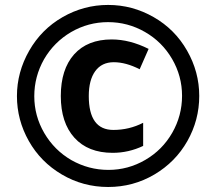

<svg xmlns="http://www.w3.org/2000/svg" viewBox="-20 -744 872 774"><path d="M416 9.8Q314.9 9.8 229.5 -40.5Q144 -90.8 96.2 -175.5Q48.3 -260.3 48.3 -356.7Q48.3 -453.1 97.7 -539.6Q147 -626 232.4 -675Q317.9 -724.1 415.8 -724.1Q513.7 -724.1 599.4 -675Q685.1 -626 734.1 -540Q783.2 -454.1 783.2 -357.2Q783.2 -260.3 735.4 -175.5Q687.5 -90.8 602.3 -40.5Q517.1 9.8 416 9.8ZM267.6 -98.6Q337.4 -59.1 417 -59.1Q496.6 -59.1 565.7 -99.4Q634.8 -139.6 674.3 -208.7Q713.9 -277.8 713.9 -357.7Q713.9 -437.5 673.6 -506.6Q633.3 -575.7 564.2 -615.2Q495.1 -654.8 415.5 -654.8Q335.9 -654.8 266.6 -614.7Q197.8 -574.2 157.7 -505.4Q118.2 -435.5 118.2 -356.2Q118.2 -276.9 158.4 -207.8Q198.7 -138.7 267.6 -98.6ZM434.1 -127.9Q335 -127.9 280 -188.7Q225.1 -249.5 225.1 -356.9Q225.1 -464.4 278.8 -524.9Q333 -585 430.2 -585Q502.9 -585 579.1 -546.9L543 -464.8Q487.3 -493.2 438.7 -493.2Q390.1 -493.2 364 -457.3Q337.9 -421.4 337.9 -356.9Q337.9 -220.2 437 -220.2Q501 -220.2 557.1 -249V-155.8Q498.5 -127.9 434.1 -127.9Z"/></svg>

Font: Open Sans Hebrew
Style: Bold
Weight: 700
Foundry: Ascender Corporation, Yanek Iontef
Version: Version 2.001;PS 002.001;hotconv 1.0.70;makeotf.lib2.5.58329